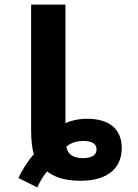

<svg xmlns="http://www.w3.org/2000/svg" viewBox="-20 -780 603 839"><path d="M61 -2 143 39C152 18 171 -15 186 -31C211 -11 255 10 331 10C455 10 512 -49 512 -133C512 -215 459 -261 361 -261C317 -261 282 -250 266 -241V-760H116V-211C116 -165 121 -126 128 -106C104 -80 73 -32 61 -2ZM343 -89C294 -89 275 -110 270 -139C284 -152 308 -164 345 -164C383 -164 402 -151 402 -127C402 -105 384 -89 343 -89Z"/></svg>

Font: Noto Sans Mono SemiCondensed ExtraBold
Style: Regular
Weight: 800
Width: 4
Designer: Monotype Design Team
Foundry: Monotype Imaging Inc.
Version: Version 2.014